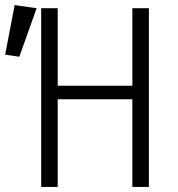

<svg xmlns="http://www.w3.org/2000/svg" viewBox="-67 -737 702 757"><path d="M454.9 0V-345.6H160.5V0H95.4V-704.6H160.5V-399H454.9V-704.6H520V0ZM-9.2 -716.9 77.4 -704.6 9.2 -513.3 -46.7 -521.5Z"/></svg>

Font: Fira Code Light
Style: Regular
Weight: 300
Monospace: yes
Designer: Carrois Corporate, Edenspiekermann AG, Nikita Prokopov
Foundry: Carrois Corporate, Edenspiekermann AG, Nikita Prokopov
Version: Version 6.000; ttfautohint (v1.8.2) -l 8 -r 50 -G 200 -x 14 